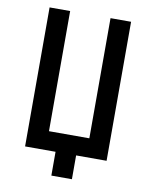

<svg xmlns="http://www.w3.org/2000/svg" viewBox="-93 -799 786 993"><g transform="rotate(10 300.0 -302.5)"><path d="M354 125V0H514V-730H406V-99H194V-730H86V0H246V125Z"/></g></svg>

Font: Tekne LDO SemiBold
Style: Regular
Weight: 600
Monospace: yes
Designer: Alessio Laiso, Mario Rullo, Paolo Rosset
Foundry: Alessio Laiso
Version: Version 1.000;hotconv 1.0.109;makeotfexe 2.5.65596